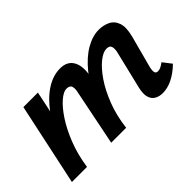

<svg xmlns="http://www.w3.org/2000/svg" viewBox="-66 -674 926 926"><g transform="rotate(-45 397.5 -210.5)"><path d="M636 7Q612 7 594.5 -3Q577 -13 570.5 -35Q564 -57 572 -92L619 -287Q624 -307 620 -322Q616 -337 594 -337Q571 -337 540.5 -312.5Q510 -288 479.5 -243.5Q449 -199 425 -137Q401 -75 392 0H320Q342 -108 377 -188.5Q412 -269 455 -322Q498 -375 544 -401.5Q590 -428 632 -428Q664 -428 690 -415.5Q716 -403 726.5 -372.5Q737 -342 723 -289L679 -124Q675 -106 677.5 -95Q680 -84 694 -84Q702 -84 711.5 -88Q721 -92 736 -103L770 -59Q736 -26 702 -9.5Q668 7 636 7ZM22 0 112 -421H211L123 0ZM60 0Q80 -97 112 -175.5Q144 -254 185 -310.5Q226 -367 273 -397.5Q320 -428 369 -428Q419 -428 438.5 -390.5Q458 -353 443 -289L375 0H290L348 -287Q353 -307 348.5 -322Q344 -337 321 -337Q301 -337 272.5 -312.5Q244 -288 214.5 -243.5Q185 -199 160.5 -137Q136 -75 125 0Z"/></g></svg>

Font: Ysabeau Office
Style: Bold Italic
Weight: 700
Italic angle: -12°
Designer: Christian Thalmann (Catharsis Fonts)
Version: Version 2.001;gftools[0.9.30]; featfreeze: tnum,lnum,ss02